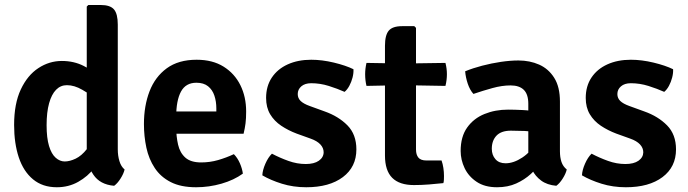

<svg xmlns="http://www.w3.org/2000/svg" viewBox="-20 -756 2827 789"><path d="M464 -142.5Q464 -116 470.8 -93.8Q477.5 -71.5 492 -59.5Q488 -42 475.2 -22Q462.5 -2 449 7.5Q391 2.5 363.8 -38Q336.5 -78.5 336.5 -134V-729L343 -735.5H393.5Q433 -735.5 448.5 -717.2Q464 -699 464 -655ZM38 -242.5Q38 -330 65.5 -388.5Q93 -447 137.8 -476.2Q182.5 -505.5 234 -505.5Q284 -505.5 324 -485Q364 -464.5 398.5 -442L380 -345Q351 -368 318.2 -387Q285.5 -406 255 -406Q229 -406 210.5 -387.2Q192 -368.5 181.8 -331.8Q171.5 -295 171.5 -241.5Q171.5 -189 181.5 -156Q191.5 -123 208.8 -107.8Q226 -92.5 246 -92.5Q266.5 -92.5 290.8 -104Q315 -115.5 337 -143.5Q359 -171.5 371.5 -220L400.5 -137.5Q393.5 -100 367.2 -65.5Q341 -31 301.5 -8.8Q262 13.5 213.5 13.5Q155 13.5 115.8 -19Q76.5 -51.5 57.2 -109.2Q38 -167 38 -242.5Z M654 -206.5V-298H869V-310.5Q869 -339 861 -363Q853 -387 835 -401.5Q817 -416 787 -416Q743.5 -416 723.8 -379.8Q704 -343.5 704 -275V-235.5Q704 -195 711.8 -161.5Q719.5 -128 741.8 -108.2Q764 -88.5 806.5 -88.5Q842.5 -88.5 876.2 -98.2Q910 -108 941 -122.5Q956 -107.5 965.8 -85Q975.5 -62.5 978 -42.5Q941.5 -16 890.2 -1.2Q839 13.5 786 13.5Q723 13.5 681.5 -7.8Q640 -29 615.8 -65.8Q591.5 -102.5 581.5 -149.2Q571.5 -196 571.5 -246Q571.5 -321 594.5 -380.8Q617.5 -440.5 665.5 -475.5Q713.5 -510.5 788 -510.5Q853.5 -510.5 898.8 -482.2Q944 -454 967.8 -406Q991.5 -358 991.5 -298Q991.5 -269 989 -249.2Q986.5 -229.5 981 -206.5Z M1058 -35.5Q1059 -57 1070.5 -83.2Q1082 -109.5 1097.5 -124.5Q1129.5 -107.5 1165 -94.8Q1200.5 -82 1236.5 -82Q1271 -82 1290.2 -95.5Q1309.5 -109 1310 -130Q1310 -148 1296.5 -162.5Q1283 -177 1256 -186.5L1199 -207Q1164.5 -220 1135.8 -239.2Q1107 -258.5 1090.2 -286.5Q1073.5 -314.5 1073.5 -353.5Q1073.5 -402 1097 -437.2Q1120.5 -472.5 1162.5 -491.5Q1204.5 -510.5 1259 -510.5Q1303 -510.5 1352 -498.8Q1401 -487 1432.5 -471.5Q1433.5 -456 1428.8 -437.5Q1424 -419 1415.5 -403.2Q1407 -387.5 1396 -378.5Q1367 -391.5 1331.2 -402.8Q1295.5 -414 1259 -414Q1233 -414 1218.2 -401.2Q1203.5 -388.5 1203.5 -369.5Q1203.5 -352.5 1215.5 -341Q1227.5 -329.5 1252.5 -320.5L1314.5 -298Q1371 -278 1407.8 -240.8Q1444.5 -203.5 1444.5 -142Q1444.5 -70 1389 -28.2Q1333.5 13.5 1238.5 13.5Q1185 13.5 1138.5 -1Q1092 -15.5 1058 -35.5Z M1562 -568Q1562 -611.5 1577.5 -630Q1593 -648.5 1632.5 -648.5H1682.5L1689.5 -641.5V-141.5Q1689.5 -120.5 1699.2 -108.5Q1709 -96.5 1732.5 -96.5H1794.5Q1799.5 -82.5 1802 -65.8Q1804.5 -49 1804.5 -33Q1804.5 -26 1804.2 -18.2Q1804 -10.5 1802 -3.5Q1775.5 -0.5 1743.2 2Q1711 4.5 1681 4.5Q1621.5 4.5 1591.8 -25.2Q1562 -55 1562 -117ZM1810.5 -497.5Q1816.5 -474.5 1816.5 -451Q1816.5 -439 1815 -427Q1813.5 -415 1810.5 -403L1635 -406L1486 -403Q1480.5 -426 1480.5 -451Q1480.5 -473.5 1486 -497.5L1638 -495Z M1873 -135.5Q1873 -194.5 1899.8 -232Q1926.5 -269.5 1970.8 -287.5Q2015 -305.5 2068 -305.5Q2093 -305.5 2127.8 -303.8Q2162.5 -302 2191.5 -295.5V-211Q2167.5 -216.5 2135.8 -217.8Q2104 -219 2079.5 -219Q2040 -219 2020.5 -198.8Q2001 -178.5 2001 -144.5Q2001 -119 2015.8 -102Q2030.5 -85 2057.5 -85Q2090.5 -85 2126.2 -108.5Q2162 -132 2186.5 -175L2205.5 -86Q2186.5 -64 2161 -40.8Q2135.5 -17.5 2101.2 -2Q2067 13.5 2022.5 13.5Q1972 13.5 1938.8 -8.8Q1905.5 -31 1889.2 -65.2Q1873 -99.5 1873 -135.5ZM2309 -59.5Q2305 -42 2292.2 -22Q2279.5 -2 2266 7.5Q2228 4 2203.8 -14Q2179.5 -32 2167 -57.8Q2154.5 -83.5 2151 -110V-329.5Q2151 -368.5 2132.5 -386.8Q2114 -405 2078 -405Q2043 -405 2004 -394.2Q1965 -383.5 1925.5 -370Q1911 -386 1902.2 -412Q1893.5 -438 1891.5 -463Q1923 -476 1961.2 -486Q1999.5 -496 2038.5 -501.8Q2077.5 -507.5 2110.5 -507.5Q2157 -507.5 2195.5 -490.5Q2234 -473.5 2257.5 -436.2Q2281 -399 2281 -338.5V-134.5Q2281 -109.5 2287.2 -90.8Q2293.5 -72 2309 -59.5Z M2371.5 -35.5Q2372.5 -57 2384 -83.2Q2395.5 -109.5 2411 -124.5Q2443 -107.5 2478.5 -94.8Q2514 -82 2550 -82Q2584.5 -82 2603.8 -95.5Q2623 -109 2623.5 -130Q2623.5 -148 2610 -162.5Q2596.5 -177 2569.5 -186.5L2512.5 -207Q2478 -220 2449.2 -239.2Q2420.5 -258.5 2403.8 -286.5Q2387 -314.5 2387 -353.5Q2387 -402 2410.5 -437.2Q2434 -472.5 2476 -491.5Q2518 -510.5 2572.5 -510.5Q2616.5 -510.5 2665.5 -498.8Q2714.5 -487 2746 -471.5Q2747 -456 2742.2 -437.5Q2737.5 -419 2729 -403.2Q2720.5 -387.5 2709.5 -378.5Q2680.5 -391.5 2644.8 -402.8Q2609 -414 2572.5 -414Q2546.5 -414 2531.8 -401.2Q2517 -388.5 2517 -369.5Q2517 -352.5 2529 -341Q2541 -329.5 2566 -320.5L2628 -298Q2684.5 -278 2721.2 -240.8Q2758 -203.5 2758 -142Q2758 -70 2702.5 -28.2Q2647 13.5 2552 13.5Q2498.5 13.5 2452 -1Q2405.5 -15.5 2371.5 -35.5Z"/></svg>

Font: Signika Light SemiBold
Style: Regular
Weight: 600
Version: Version 2.003;gftools[0.9.32]